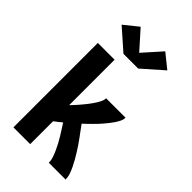

<svg xmlns="http://www.w3.org/2000/svg" viewBox="-291 -1087 1182 1182"><g transform="rotate(45 300.0 -496.0)"><path d="M77 0V-735H223V-339Q233 -350 243 -360.5Q253 -371 262.5 -382Q272 -393 281.5 -404.5Q291 -416 300 -427.5Q309 -439 317.5 -451Q326 -463 333.5 -475.5Q341 -488 347.5 -501.5Q354 -515 354 -530H523Q523 -513 515 -497Q507 -481 497.5 -466.5Q488 -452 477 -438.5Q466 -425 455 -411.5Q444 -398 432 -385.5Q420 -373 407.5 -360.5Q395 -348 382.5 -336Q370 -324 358 -313Q371 -295 384.5 -276.5Q398 -258 411.5 -240Q425 -222 437.5 -203Q450 -184 462 -165Q474 -146 485 -126.5Q496 -107 506 -86.5Q516 -66 523.5 -44.5Q531 -23 531 0H385Q385 -22 377.5 -43.5Q370 -65 361 -85Q352 -105 341.5 -124.5Q331 -144 319.5 -163Q308 -182 296 -200.5Q284 -219 272 -238Q260 -228 247.5 -218Q235 -208 223 -199V0ZM236 -799 101 -918 193 -992 300 -872 407 -992 499 -918 364 -799Z"/></g></svg>

Font: Iosevka Curly Heavy Extended
Style: Regular
Weight: 900
Width: 7
Monospace: yes
Designer: Belleve Invis
Foundry: Belleve Invis
Version: Version 11.1.0; ttfautohint (v1.8.3)